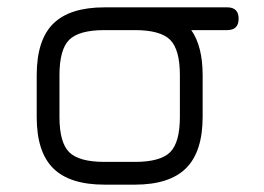

<svg xmlns="http://www.w3.org/2000/svg" viewBox="-20 -503 718 523"><path d="M265 0Q170 0 125 -44.5Q80 -89 80 -184V-298Q80 -394 125 -438.5Q170 -483 265 -483H599Q630 -483 630 -452Q630 -421 599 -421H501Q532 -377 532 -298V-185Q532 -90 487 -45Q442 0 347 0ZM142 -184Q142 -115 168.5 -88.5Q195 -62 265 -62H347Q417 -62 443.5 -88.5Q470 -115 470 -185V-298Q470 -368 443.5 -394.5Q417 -421 347 -421H265Q195 -421 168.5 -394.5Q142 -368 142 -298Z"/></svg>

Font: Jura Medium
Style: Regular
Weight: 500
Designer: Daniel Johnson, Alexei Vanyashin
Foundry: Daniel Johnson
Version: Version 5.103